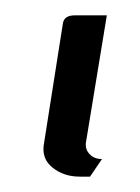

<svg xmlns="http://www.w3.org/2000/svg" viewBox="-20 -147 182 250"><path d="M36.6 47.4Q36.6 43 37.1 41L62 -117.2Q64 -127 77.1 -127H119.1L91.8 39.1Q90.8 47.9 97.2 54.2Q103 60.1 112.8 60.1L97.2 83H84Q62.5 83 47.9 70.8Q36.6 61.5 36.6 47.4Z"/></svg>

Font: Hhenum
Style: Italic
Weight: 400
Designer: T. Christopher White
Version: Version 1.0